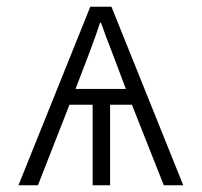

<svg xmlns="http://www.w3.org/2000/svg" viewBox="-20 -552 603 572"><path d="M35 0 249 -532H312L526 0H468L373 -240H308V0H256V-240H187L93 0ZM205 -287H355L315 -393Q304 -421 296 -442.5Q288 -464 281 -484H278Q265 -444 246 -394Z"/></svg>

Font: Noto Sans Mono SemiCondensed Light
Style: Regular
Weight: 300
Width: 4
Designer: Monotype Design Team
Foundry: Monotype Imaging Inc.
Version: Version 2.014; ttfautohint (v1.8.4.7-5d5b)